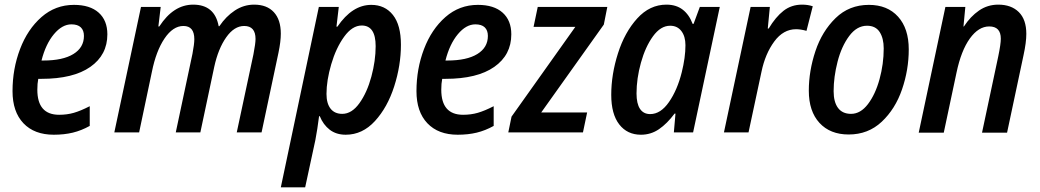

<svg xmlns="http://www.w3.org/2000/svg" viewBox="-20 -571 4485 828"><path d="M34 -178Q34 -274 66.5 -359.5Q99 -445 159 -497.5Q219 -550 299 -550Q368 -550 405.5 -516.5Q443 -483 443 -423Q443 -334 369.5 -282.5Q296 -231 159 -231H145Q141 -211 141 -184Q141 -76 235 -76Q269 -76 298.5 -84.5Q328 -93 367 -113V-28Q331 -8 294 1Q257 10 212 10Q128 10 81 -39.5Q34 -89 34 -178ZM167 -310Q251 -310 296.5 -338Q342 -366 342 -416Q342 -440 328.5 -453Q315 -466 288 -466Q248 -466 212.5 -423.5Q177 -381 159 -310Z M588 -541H673L663 -457H667Q728 -551 813 -551Q906 -551 923 -458H926Q954 -500 992.5 -525.5Q1031 -551 1076 -551Q1131 -551 1161 -518.5Q1191 -486 1191 -426Q1191 -392 1181 -344L1108 0H1001L1073 -337Q1082 -384 1082 -403Q1082 -459 1033 -459Q990 -459 955.5 -410Q921 -361 904 -283L844 0H738L810 -339Q818 -381 818 -402Q818 -459 771 -459Q726 -459 689.5 -405Q653 -351 635 -261L580 0H473Z M1355 -541H1441L1431 -456H1435Q1499 -550 1581 -550Q1640 -550 1674.5 -506.5Q1709 -463 1709 -378Q1709 -289 1680 -198.5Q1651 -108 1597 -49Q1543 10 1471 10Q1430 10 1402 -11.5Q1374 -33 1359 -70H1356Q1349 -14 1340 33L1296 237H1191ZM1600 -372Q1600 -461 1540 -461Q1499 -461 1464 -412.5Q1429 -364 1408.5 -294Q1388 -224 1388 -166Q1388 -125 1405.5 -102.5Q1423 -80 1456 -80Q1497 -80 1530 -126Q1563 -172 1581.5 -240.5Q1600 -309 1600 -372Z M1776 -178Q1776 -274 1808.5 -359.5Q1841 -445 1901 -497.5Q1961 -550 2041 -550Q2110 -550 2147.5 -516.5Q2185 -483 2185 -423Q2185 -334 2111.5 -282.5Q2038 -231 1901 -231H1887Q1883 -211 1883 -184Q1883 -76 1977 -76Q2011 -76 2040.5 -84.5Q2070 -93 2109 -113V-28Q2073 -8 2036 1Q1999 10 1954 10Q1870 10 1823 -39.5Q1776 -89 1776 -178ZM1909 -310Q1993 -310 2038.5 -338Q2084 -366 2084 -416Q2084 -440 2070.5 -453Q2057 -466 2030 -466Q1990 -466 1954.5 -423.5Q1919 -381 1901 -310Z M2186 -68 2461 -455H2281L2299 -541H2599L2584 -465L2314 -86H2512L2494 0H2172Z M2616 -162Q2616 -250 2645 -341Q2674 -432 2728 -491.5Q2782 -551 2854 -551Q2896 -551 2924 -529.5Q2952 -508 2967 -468H2971L2998 -541H3084L2969 0H2886L2893 -81H2889Q2857 -38 2822 -14Q2787 10 2744 10Q2685 10 2650.5 -34.5Q2616 -79 2616 -162ZM2920 -259Q2936 -323 2936 -376Q2936 -414 2918.5 -437Q2901 -460 2870 -460Q2829 -460 2796 -414.5Q2763 -369 2744 -300.5Q2725 -232 2725 -168Q2725 -124 2740 -101.5Q2755 -79 2784 -79Q2829 -79 2865 -131Q2901 -183 2920 -259Z M3217 -541H3300L3291 -448H3295Q3325 -498 3359 -524.5Q3393 -551 3439 -551Q3464 -551 3485 -544L3458 -438Q3433 -445 3413 -445Q3358 -445 3319 -392Q3280 -339 3264 -262L3208 0H3102Z M3468 -180Q3468 -265 3496.5 -350.5Q3525 -436 3583.5 -493Q3642 -550 3727 -550Q3807 -550 3853 -499Q3899 -448 3899 -358Q3899 -270 3870 -185.5Q3841 -101 3782.5 -46Q3724 9 3640 9Q3560 9 3514 -41Q3468 -91 3468 -180ZM3791 -362Q3791 -406 3773.5 -433Q3756 -460 3719 -460Q3675 -460 3642 -415.5Q3609 -371 3592 -305Q3575 -239 3575 -178Q3575 -131 3594 -105.5Q3613 -80 3650 -80Q3691 -80 3723 -122Q3755 -164 3773 -229.5Q3791 -295 3791 -362Z M4057 -541H4143L4135 -457H4137Q4165 -500 4202 -525.5Q4239 -551 4285 -551Q4341 -551 4373.5 -519Q4406 -487 4406 -425Q4406 -388 4394 -333L4323 1H4215L4285 -328Q4296 -381 4296 -404Q4296 -457 4246 -457Q4200 -457 4162.5 -405Q4125 -353 4105 -258L4050 1H3942Z"/></svg>

Font: Noto Sans UI NarrowMedium
Style: Italic
Weight: 500
Width: 4
Italic angle: -12°
Designer: Monotype Design Team
Foundry: Monotype Imaging Inc.
Version: Version 1.001